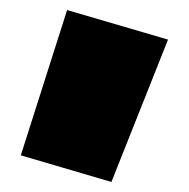

<svg xmlns="http://www.w3.org/2000/svg" viewBox="-20 -242 379 386"><path d="M204 123.8 317.8 -162.4 114.9 -221.8 21.8 70.3Z"/></svg>

Font: Calandify
Style: Semi Bold
Weight: 700
Designer: Brittany Allen
Foundry: Brittany Allen
Version: Version 1.0; ttfautohint (v1.8.4.7-5d5b)